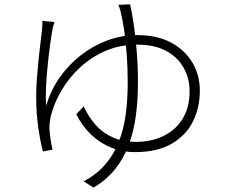

<svg xmlns="http://www.w3.org/2000/svg" viewBox="-20 -805 1040 881"><path d="M230 -704Q228 -697 225 -687.5Q222 -678 220 -665Q215 -638 209 -593Q203 -548 198 -497.5Q193 -447 191 -400Q189 -353 192 -320Q212 -390 253.5 -449Q295 -508 351.5 -552Q408 -596 473.5 -620Q539 -644 609 -644Q701 -644 765 -609.5Q829 -575 863 -517.5Q897 -460 897 -389Q897 -310 864.5 -246Q832 -182 766 -144.5Q700 -107 599 -107Q541 -107 490.5 -127.5Q440 -148 399 -186.5Q358 -225 330 -281L364 -317Q388 -265 422 -228.5Q456 -192 501 -173Q546 -154 603 -154Q675 -154 731 -181.5Q787 -209 818.5 -261Q850 -313 850 -386Q850 -445 823 -493.5Q796 -542 743 -571Q690 -600 610 -600Q531 -600 465.5 -572Q400 -544 349 -497Q298 -450 264 -393Q230 -336 215 -279Q211 -266 208.5 -247Q206 -228 207 -209Q208 -197 210 -180.5Q212 -164 215 -147Q218 -130 221 -118L177 -110Q165 -154 155.5 -221Q146 -288 146 -358Q146 -401 149.5 -447.5Q153 -494 157.5 -537Q162 -580 166.5 -615.5Q171 -651 173 -670Q174 -682 174.5 -691Q175 -700 174 -709ZM577 -785Q585 -750 593.5 -693.5Q602 -637 607.5 -568Q613 -499 613 -427Q613 -344 603 -271.5Q593 -199 570 -138Q547 -77 507.5 -28Q468 21 409 56L364 27Q421 -3 460 -47Q499 -91 522.5 -148Q546 -205 556 -274.5Q566 -344 566 -426Q566 -495 561.5 -554.5Q557 -614 550.5 -659.5Q544 -705 539 -727Q536 -742 532 -757Q528 -772 523 -783Z"/></svg>

Font: Noto Sans JP Thin Light
Style: Regular
Weight: 300
Version: Version 2.004-H2;hotconv 1.0.118;makeotfexe 2.5.65603